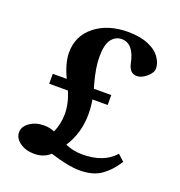

<svg xmlns="http://www.w3.org/2000/svg" viewBox="-126 -776 851 909"><g transform="rotate(20 299.0 -321.5)"><path d="M98.6 -310.5V-360.4H168.9Q136.2 -429.2 136.2 -481.9Q136.2 -566.4 201.2 -617.7Q266.1 -668.9 367.7 -668.9Q427.2 -668.9 470.5 -650.6Q513.7 -632.3 533.2 -600.6Q549.3 -575.2 549.3 -550.8Q549.3 -529.3 523.9 -507.8Q498.5 -486.3 475.6 -486.3Q439 -486.3 429.2 -531.7Q410.6 -626.5 350.1 -626.5Q318.4 -626.5 298.3 -599.6Q278.3 -572.8 278.3 -511.7Q278.3 -457 299.8 -379.9Q300.8 -377.4 302.5 -370.6Q304.2 -363.8 305.2 -360.4H393.1V-310.5H316.4Q322.8 -273.4 322.8 -237.8Q322.8 -142.6 273.4 -66.9Q314 -49.3 360.4 -49.3Q467.3 -49.3 522.5 -111.8L554.7 -82.5Q537.1 -56.2 521.2 -38.3Q505.4 -20.5 484.1 -4.9Q462.9 10.7 435.5 18.3Q408.2 25.9 373.5 25.9Q314.9 25.9 224.1 -3.4Q192.4 25.9 144 25.9Q102.1 25.9 72.5 4.9Q43 -16.1 43 -45.9Q43 -75.2 72.8 -95.9Q102.5 -116.7 144 -116.7Q173.3 -116.7 197.3 -106Q217.3 -150.9 217.3 -200.7Q217.3 -253.9 192.9 -310.5Z"/></g></svg>

Font: Elstob
Style: Bold
Weight: 700
Designer: Peter S. Baker
Version: Version 1.015